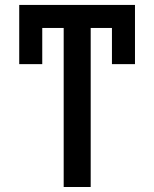

<svg xmlns="http://www.w3.org/2000/svg" viewBox="-20 -747 616 767"><path d="M519.2 -727.3H56.8V-490.8H148.8V-635.3H234.4V0H342.3V-635.3H427.2V-490.8H519.2Z"/></svg>

Font: Magic Ui Pro Medium
Style: Regular
Weight: 500
Designer: Stefan Endress, Andreas Faust
Version: Version 1.000;FEAKit 1.0